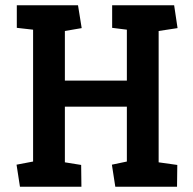

<svg xmlns="http://www.w3.org/2000/svg" viewBox="-20 -711 735 731"><path d="M56 0 43 -84 106 -96V-598L44 -605V-691H277L291 -604L227 -593V-404H463V-598L407 -605V-691H643L656 -604L584 -593V-93L655 -83L654 0H419L406 -84L463 -96V-305H227V-93L289 -83L290 0Z"/></svg>

Font: Kreon Light SemiBold
Style: Regular
Weight: 600
Version: Version 2.002